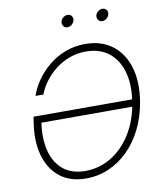

<svg xmlns="http://www.w3.org/2000/svg" viewBox="-98 -995 908 1083"><g transform="rotate(-10 355.5 -453.5)"><path d="M307.6 10.3Q216.3 10.3 157.5 -36.6Q98.6 -83.5 75.9 -165.8Q53.2 -248 70.3 -354L75.2 -384.3H652.8L646 -343.3H96.2L114.7 -356.9Q99.1 -261.7 116.2 -188.5Q133.3 -115.2 182.4 -73.7Q231.4 -32.2 311 -32.2Q391.6 -32.2 459.7 -74Q527.8 -115.7 574.2 -190.2Q620.6 -264.6 636.7 -363.3Q653.3 -463.4 633.1 -537.8Q612.8 -612.3 560.5 -653.8Q508.3 -695.3 428.7 -695.3Q377.9 -695.3 333.5 -678.5Q289.1 -661.6 252.9 -633.3Q216.8 -605 190.9 -569.8Q165 -534.7 151.4 -498H106Q121.1 -542 150.6 -584.7Q180.2 -627.4 222.2 -662.1Q264.2 -696.8 317.4 -717.3Q370.6 -737.8 432.1 -737.8Q524.4 -737.8 586.7 -690.7Q648.9 -643.6 674.3 -559.3Q699.7 -475.1 681.2 -363.3Q667.5 -280.3 633.8 -211.7Q600.1 -143.1 550.5 -93.5Q501 -43.9 439.2 -16.8Q377.4 10.3 307.6 10.3ZM551.3 -848.1Q537.1 -848.1 528.8 -858.4Q520.5 -868.7 522.5 -882.8Q524.9 -897 536.9 -906.7Q548.8 -916.5 562.5 -916.5Q577.1 -916.5 585.2 -906.7Q593.3 -897 590.8 -882.8Q588.9 -868.7 577.1 -858.4Q565.4 -848.1 551.3 -848.1ZM351.6 -848.1Q337.4 -848.1 329.1 -858.4Q320.8 -868.7 323.2 -882.8Q325.2 -897 337.2 -906.7Q349.1 -916.5 363.3 -916.5Q377.4 -916.5 385.5 -906.7Q393.6 -897 391.6 -882.8Q389.2 -868.7 377.4 -858.4Q365.7 -848.1 351.6 -848.1Z"/></g></svg>

Font: Inter 28pt ExtraLight
Style: Italic
Weight: 250
Italic angle: -9.3988°
Designer: Rasmus Andersson
Foundry: rsms
Version: Version 4.001;git-66647c0bb